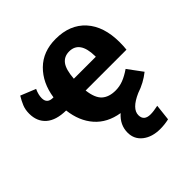

<svg xmlns="http://www.w3.org/2000/svg" viewBox="-210 -702 1094 1094"><g transform="rotate(-45 337.0 -155.5)"><path d="M646 -219H317Q325 -152 355 -125Q385 -98 438 -98Q470 -98 500 -109.5Q530 -121 565 -145L630 -57Q580 -17 519 3Q430 42 430 93Q430 139 483 139Q507 139 544 131L533 229Q499 237 463 237Q398 237 357 205Q316 173 316 120Q316 58 367 13Q275 -2 222 -62.5Q169 -123 158 -217Q78 -218 37 -254Q-4 -290 -4 -353Q-4 -385 6.5 -410.5Q17 -436 33 -462L124 -425Q109 -393 109 -365Q109 -321 156 -321H160Q175 -423 238.5 -485.5Q302 -548 404 -548Q519 -548 584 -476Q649 -404 649 -276Q649 -243 646 -219ZM494 -321Q492 -443 408 -443Q367 -443 344.5 -413Q322 -383 317 -314H494Z"/></g></svg>

Font: FiraGOUPP
Style: Bold
Weight: 700
Designer: bBox Type
Foundry: bBox Type GmbH
Version: Version 1.001